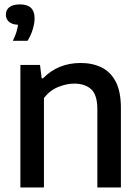

<svg xmlns="http://www.w3.org/2000/svg" viewBox="-20 -832 622 852"><path d="M70.5 0V-544H157.5L165 -484.5H171Q237.5 -552.5 338 -552.5Q390 -552.5 430.2 -533Q470.5 -513.5 493.5 -469.8Q516.5 -426 516.5 -353V0H412V-347.5Q412 -411 384.5 -436Q357 -461 309.5 -461Q276 -461 238.8 -446.2Q201.5 -431.5 175 -397V0ZM37 -651Q47.5 -672.5 52.8 -689.5Q58 -706.5 60 -722Q32.5 -723.5 19.2 -735.8Q6 -748 6 -767Q6 -788 21.5 -800.2Q37 -812.5 68.5 -812.5Q133.5 -812.5 133.5 -751.5Q133.5 -729 125.2 -701.5Q117 -674 102 -651Z"/></svg>

Font: Encode Sans Md
Style: Regular
Weight: 500
Designer: Multiple Designers
Foundry: Impallari Type
Version: Version 3.002; ttfautohint (v1.8.3) -l 8 -r 50 -G 200 -x 14 